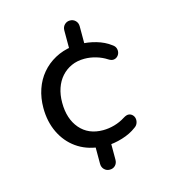

<svg xmlns="http://www.w3.org/2000/svg" viewBox="-110 -704 819 915"><g transform="rotate(-15 300.0 -246.0)"><path d="M319 122Q303 122 292 111Q281 100 281 83V-18L297 5Q234 -2 187.5 -35Q141 -68 115 -122Q89 -176 89 -244Q89 -293 103.5 -335.5Q118 -378 145.5 -410.5Q173 -443 211.5 -464Q250 -485 296 -491L281 -463V-575Q281 -592 292 -603Q303 -614 319 -614Q335 -614 346 -603Q357 -592 357 -575V-467L335 -493Q374 -493 414.5 -481.5Q455 -470 485 -447Q497 -439 500.5 -428Q504 -417 501.5 -406.5Q499 -396 491 -388.5Q483 -381 472 -380Q461 -379 447 -388Q424 -403 395.5 -411.5Q367 -420 338 -420Q302 -420 273.5 -407Q245 -394 224.5 -371Q204 -348 193 -316Q182 -284 182 -245Q182 -165 223.5 -116.5Q265 -68 337 -68Q365 -68 393.5 -76Q422 -84 447 -100Q463 -110 474 -108.5Q485 -107 492.5 -99Q500 -91 501.5 -80Q503 -69 498.5 -58Q494 -47 483 -40Q454 -18 413 -5.5Q372 7 333 8L357 -14V83Q357 100 346.5 111Q336 122 319 122Z"/></g></svg>

Font: Nunito Medium
Style: Regular
Weight: 500
Designer: Vernon Adams
Foundry: Vernon Adams
Version: Version 3.601